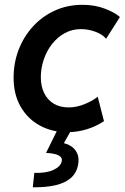

<svg xmlns="http://www.w3.org/2000/svg" viewBox="-20 -549 524 806"><path d="M263.2 5.9Q198.2 5.9 147.2 -22Q96.2 -49.8 66.7 -101.1Q37.1 -152.3 37.1 -222.7Q37.1 -285.2 58.3 -340.3Q79.6 -395.5 118.4 -438Q157.2 -480.5 210.2 -504.6Q263.2 -528.8 326.2 -528.8Q377.4 -528.8 419.4 -512.9Q461.4 -497.1 483.4 -477.5L425.3 -386.2Q410.6 -404.8 380.4 -415.8Q350.1 -426.8 319.8 -426.8Q282.7 -426.8 251.7 -409.7Q220.7 -392.6 198.2 -363.8Q175.8 -335 163.6 -298.8Q151.4 -262.7 151.4 -225.1Q151.4 -187 165.3 -158.4Q179.2 -129.9 205.3 -114Q231.4 -98.1 268.1 -98.1Q301.8 -98.1 335.7 -112.1Q369.6 -126 390.1 -143.1L416.5 -40.5Q384.3 -18.6 344.2 -6.3Q304.2 5.9 263.2 5.9ZM117.7 237.3 124 176.8Q174.3 178.2 204.3 164.3Q234.4 150.4 239.3 127.9Q242.7 112.3 226.3 103.5Q210 94.7 173.3 92.8L219.2 0H277.3L232.9 79.6L228 49.8Q252.9 50.3 273.2 61.5Q293.5 72.8 303.5 93.5Q313.5 114.3 307.6 144.5Q300.8 177.7 277.3 198.2Q253.9 218.8 214.1 228.3Q174.3 237.8 117.7 237.3Z"/></svg>

Font: Reddit Sans SemiBold
Style: Italic
Weight: 600
Italic angle: -11.25°
Designer: Stephen Hutchings
Version: Version 1.013